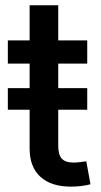

<svg xmlns="http://www.w3.org/2000/svg" viewBox="-20 -692 378 718"><path d="M306.2 -362.3V-281.7H9.3V-362.3ZM306.2 -541V-454.1H9.3V-541ZM90.8 -672.4H197.8V-146Q197.8 -113.3 211.2 -98.6Q224.6 -84 256.3 -84Q265.1 -84 279.1 -85.7Q293 -87.4 302.7 -88.9L318.4 -2.9Q302.2 1.5 283 3.7Q263.7 5.9 245.1 5.9Q170.9 5.9 130.9 -31Q90.8 -67.9 90.8 -136.2Z"/></svg>

Font: Inter 17pt Medium
Style: Regular
Weight: 500
Version: Version 4.001;git-66647c0bb